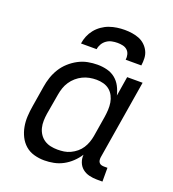

<svg xmlns="http://www.w3.org/2000/svg" viewBox="-137 -855 874 969"><g transform="rotate(20 300.0 -371.0)"><path d="M210 8Q210 8 210 8Q210 8 210 8Q182 8 155 0.5Q128 -7 108 -24.5Q88 -42 76 -66Q64 -90 59 -117Q54 -144 55.5 -172.5Q57 -201 62 -230L80 -340Q84 -366 92.5 -391.5Q101 -417 115.5 -440.5Q130 -464 151 -483Q172 -502 196.5 -515Q221 -528 247 -533Q273 -538 299 -538Q326 -538 351 -531.5Q376 -525 395 -509.5Q414 -494 425.5 -472Q437 -450 443 -425L460 -530H543L473 -104Q472 -96 473 -88.5Q474 -81 478.5 -75.5Q483 -70 490 -68Q497 -66 505 -66H523V8H493Q472 8 451.5 3Q431 -2 415.5 -14.5Q400 -27 392.5 -46.5Q385 -66 387 -87Q373 -65 353 -46Q333 -27 309.5 -14.5Q286 -2 260.5 3Q235 8 210 8ZM254 -66Q272 -66 289 -68.5Q306 -71 323 -79Q340 -87 354.5 -99Q369 -111 379 -126.5Q389 -142 395 -159Q401 -176 404 -193L422 -303Q425 -323 426 -342.5Q427 -362 424 -380.5Q421 -399 412.5 -415.5Q404 -432 390 -443.5Q376 -455 357.5 -460Q339 -465 320 -465Q301 -465 282.5 -461.5Q264 -458 246.5 -449.5Q229 -441 214 -428Q199 -415 188 -398.5Q177 -382 171 -364Q165 -346 162 -328L143 -218Q140 -199 139.5 -179.5Q139 -160 143.5 -142Q148 -124 158 -109Q168 -94 183 -84Q198 -74 216.5 -70Q235 -66 254 -66ZM183 -610Q186 -631 194 -650.5Q202 -670 215.5 -687Q229 -704 247.5 -717Q266 -730 286 -737Q306 -744 326.5 -747Q347 -750 368 -750Q388 -750 408 -747Q428 -744 445.5 -737Q463 -730 477 -717Q491 -704 499.5 -687Q508 -670 509 -650Q510 -630 507 -610H423Q425 -624 421.5 -638Q418 -652 408 -661Q398 -670 384 -673Q370 -676 356 -676Q341 -676 326 -673Q311 -670 298 -661Q285 -652 277 -638.5Q269 -625 267 -610Z"/></g></svg>

Font: Iosevka Curly Extended
Style: Italic
Weight: 400
Width: 7
Italic angle: -9°
Monospace: yes
Designer: Belleve Invis
Foundry: Belleve Invis
Version: Version 11.1.0; ttfautohint (v1.8.3)